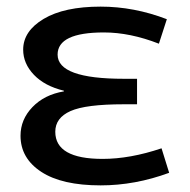

<svg xmlns="http://www.w3.org/2000/svg" viewBox="-20 -550 573 580"><path d="M173 -274V-276Q115 -290 82.5 -324Q50 -358 50 -400Q50 -456 112 -493Q174 -530 284 -530Q385 -530 484 -492L460 -418Q373 -452 294 -452Q154 -452 154 -385Q154 -312 354 -312H394V-235H354Q239 -235 193 -214.5Q147 -194 147 -152Q147 -70 290 -70Q373 -70 468 -102L491 -28Q388 10 284 10Q167 10 104.5 -31Q42 -72 42 -140Q42 -189 78 -226.5Q114 -264 173 -274Z"/></svg>

Font: M PLUS 1p Medium
Style: Regular
Weight: 500
Version: Version 1.062